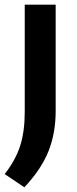

<svg xmlns="http://www.w3.org/2000/svg" viewBox="-34 -565 329 819"><path d="M70 234 -14 177.5Q32.5 118 52 57Q71.5 -4 71.5 -86.5V-545H203.5V-92Q203.5 2.5 173 79.5Q142.5 156.5 70 234Z"/></svg>

Font: Encode Sans Semi Expanded SemiBold
Style: Regular
Weight: 600
Width: 6
Designer: Multiple Designers
Foundry: Impallari Type
Version: Version 3.000; ttfautohint (v1.8.3) -l 8 -r 50 -G 200 -x 14 